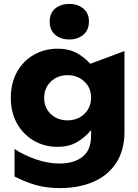

<svg xmlns="http://www.w3.org/2000/svg" viewBox="-20 -791 705 978"><path d="M205 -292Q205 -342 238.5 -375Q272 -408 324 -408Q376 -408 410 -375.5Q444 -343 444 -294Q444 -244 410 -211Q376 -178 324 -178Q273 -178 239 -210Q205 -242 205 -292ZM283 42Q224 42 162.5 20.5Q101 -1 54 -32V108Q113 138 166 152.5Q219 167 285 167Q382 167 456 135Q530 103 572 38.5Q614 -26 614 -119V-531L440 -466Q406 -503 367 -523Q328 -543 274 -543Q208 -543 153.5 -512.5Q99 -482 67 -425Q35 -368 35 -293Q35 -218 67 -161.5Q99 -105 153 -74Q207 -43 273 -43Q329 -43 369.5 -65.5Q410 -88 444 -128V-100Q444 -27 400.5 7.5Q357 42 283 42ZM233 -681Q233 -638 261 -614Q289 -590 333 -590Q376 -590 404.5 -614Q433 -638 433 -681Q433 -724 404.5 -747.5Q376 -771 333 -771Q289 -771 261 -747.5Q233 -724 233 -681Z"/></svg>

Font: Geom ExtraBold
Style: Bold
Weight: 800
Version: Version 1.102